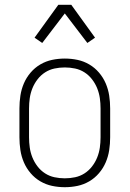

<svg xmlns="http://www.w3.org/2000/svg" viewBox="-20 -772 540 800"><path d="M250 8Q223 8 197 2.5Q171 -3 148 -16.5Q125 -30 107.5 -50.5Q90 -71 79.5 -95.5Q69 -120 65 -146.5Q61 -173 61 -200V-320Q61 -347 65 -373.5Q69 -400 79.5 -424.5Q90 -449 107.5 -469.5Q125 -490 148 -503.5Q171 -517 197 -522.5Q223 -528 250 -528Q277 -528 303 -522.5Q329 -517 352 -503.5Q375 -490 392.5 -469.5Q410 -449 420.5 -424.5Q431 -400 435 -373.5Q439 -347 439 -320V-200Q439 -173 435 -146.5Q431 -120 420.5 -95.5Q410 -71 392.5 -50.5Q375 -30 352 -16.5Q329 -3 303 2.5Q277 8 250 8ZM250 -29Q272 -29 293 -33.5Q314 -38 332 -49.5Q350 -61 363.5 -78.5Q377 -96 385 -116Q393 -136 396 -157Q399 -178 399 -200V-320Q399 -342 396 -363Q393 -384 385 -404Q377 -424 363.5 -441.5Q350 -459 332 -470.5Q314 -482 293 -486.5Q272 -491 250 -491Q228 -491 207 -486.5Q186 -482 168 -470.5Q150 -459 136.5 -441.5Q123 -424 115 -404Q107 -384 104 -363Q101 -342 101 -320V-200Q101 -178 104 -157Q107 -136 115 -116Q123 -96 136.5 -78.5Q150 -61 168 -49.5Q186 -38 207 -33.5Q228 -29 250 -29ZM156 -593 124 -615 223 -752H277L376 -615L344 -593L250 -716Z"/></svg>

Font: Iosevka Extralight
Style: Regular
Weight: 200
Monospace: yes
Designer: Belleve Invis
Foundry: Belleve Invis
Version: Version 32.0.1; ttfautohint (v1.8.4)